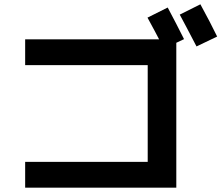

<svg xmlns="http://www.w3.org/2000/svg" viewBox="-20 -870 1040 893"><path d="M990 -700 894 -654Q840 -758 816 -802L912 -850Q958 -766 990 -700ZM800 -671V3H97V-117H667V-567H97V-687H720Q708 -711 666 -788L760 -835Q801 -758 836 -688Z"/></svg>

Font: Mplus 1p Bold
Style: Bold
Weight: 700
Version: Version 1.061